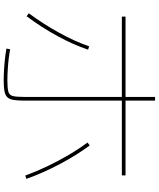

<svg xmlns="http://www.w3.org/2000/svg" viewBox="70 -920 860 1040"><g transform="rotate(90 500.0 -400.0)"><path d="M415 10Q389 10 356 8Q323 6 293 2.5Q263 -1 243 -5L247 -25Q266 -21 295 -17.5Q324 -14 356.5 -12Q389 -10 415 -10Q457 -10 476 -15Q495 -20 500 -39Q505 -58 505 -100V-810H525V-100Q525 -64 521 -42Q517 -20 506 -9Q495 2 473 6Q451 10 415 10ZM52 -126Q111 -206 158 -291.5Q205 -377 231 -453L249 -447Q223 -369 176 -282.5Q129 -196 68 -114ZM931 -107Q909 -167 880.5 -226.5Q852 -286 819.5 -341.5Q787 -397 752 -444L768 -456Q821 -384 868.5 -294.5Q916 -205 949 -113ZM70 -630V-650H930V-630Z"/></g></svg>

Font: M PLUS 1 Thin Thin
Style: Regular
Weight: 250
Version: Version 1.001